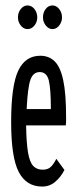

<svg xmlns="http://www.w3.org/2000/svg" viewBox="-20 -676 290 706"><path d="M135 10Q77 10 49 -43.5Q21 -97 21 -227Q21 -361 47 -416Q73 -471 128 -471Q160 -471 181 -450.5Q202 -430 212.5 -381Q223 -332 223 -246Q223 -236 223 -229.5Q223 -223 222 -215H76Q77 -151 83 -115.5Q89 -80 102 -66Q115 -52 137 -52Q157 -52 168 -63.5Q179 -75 187 -92L217 -51Q203 -24 182.5 -7Q162 10 135 10ZM78 -275H167Q167 -349 159.5 -380Q152 -411 126 -411Q102 -411 92 -383Q82 -355 78 -275ZM81 -569Q67 -569 56.5 -582Q46 -595 46 -612Q46 -630 56.5 -643Q67 -656 81 -656Q96 -656 106.5 -643Q117 -630 117 -612Q117 -595 106.5 -582Q96 -569 81 -569ZM173 -569Q159 -569 148.5 -582Q138 -595 138 -612Q138 -630 148 -643Q158 -656 173 -656Q187 -656 197.5 -643Q208 -630 208 -612Q208 -595 197.5 -582Q187 -569 173 -569Z"/></svg>

Font: Inconsolata UltraCondensed Medium
Style: Regular
Weight: 500
Width: 1
Monospace: yes
Designer: Raph Levien, Cyreal, Brenton Simpson
Foundry: Raph Levien, Cyreal, Google
Version: Version 3.001; ttfautohint (v1.8.2.53-6de2)